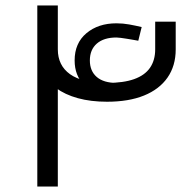

<svg xmlns="http://www.w3.org/2000/svg" viewBox="-20 -680 701 700"><path d="M370.3 -309.1Q310.9 -309.1 264 -322Q217 -334.9 183.8 -359.4Q150.6 -383.9 133.3 -419.6Q116 -455.2 116 -500V-660H190.8V-500Q190.8 -441.4 235.3 -409.5Q279.9 -377.7 370.3 -377.7Q430.3 -377.7 469.2 -391.6Q508 -405.5 526.9 -432.9Q545.8 -460.4 545.8 -500V-601H620.6V-500Q620.6 -440 590.7 -397.1Q560.8 -354.3 505 -331.7Q449.3 -309.1 370.3 -309.1ZM116 0V-660H190.8V0ZM376.7 -329.4Q320.9 -336 286.5 -370.3Q252.1 -404.6 252.1 -459.6Q252.1 -522.8 295.1 -558.9Q338.1 -595 404.5 -595Q428.3 -595 450.8 -590.9Q473.3 -586.8 496.5 -581.4L484.2 -531.5Q477.3 -532.7 466.2 -534.7Q455.1 -536.7 443 -538.6Q431 -540.5 420.7 -541.9Q410.4 -543.3 404.5 -543.3Q358.5 -543.3 333 -521.1Q307.6 -498.9 307.6 -459.6Q307.6 -421.2 332.7 -399.4Q357.9 -377.7 405.5 -377.7Z"/></svg>

Font: Titillium Web
Style: Bold
Weight: 700
Designer: Mohamed Gaber, Accademia di Belle Arti di Urbino
Foundry: Kief Type Foundry, Accademia di Belle Arti di Urbino
Version: Version 3.000